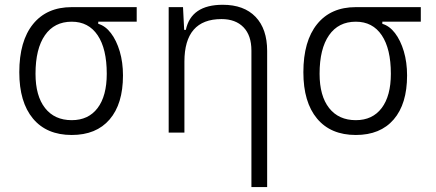

<svg xmlns="http://www.w3.org/2000/svg" viewBox="-20 -547 1798 792"><path d="M275.9 9.8Q172.4 9.8 116 -57.9Q59.6 -125.5 59.6 -249Q59.6 -377.4 116.2 -447.5Q172.9 -517.6 275.9 -517.6H543.9V-457.5H385.3V-448.7Q414.6 -440.4 437.5 -410.4Q460.4 -380.4 473.9 -335.2Q487.3 -290 487.3 -235.8Q487.3 -118.2 432.1 -54.2Q377 9.8 275.9 9.8ZM275.9 -51.3Q344.7 -51.3 382.6 -101.3Q420.4 -151.4 420.4 -242.7Q420.4 -345.7 382.8 -401.6Q345.2 -457.5 275.9 -457.5Q204.1 -457.5 165.3 -401.6Q126.5 -345.7 126.5 -242.7Q126.5 -151.4 165.8 -101.3Q205.1 -51.3 275.9 -51.3Z M1017.1 224.6V-338.4Q1017.1 -400.9 984.4 -434.6Q951.7 -468.3 893.6 -468.3Q740.7 -468.3 740.7 -292.5V0H675.8V-517.6H734.9L739.7 -423.8H746.6Q768.6 -527.3 898.9 -527.3Q986.3 -527.3 1034.2 -477.5Q1082 -427.7 1082 -336.9V224.6Z M1447.8 9.8Q1344.2 9.8 1287.8 -57.9Q1231.4 -125.5 1231.4 -249Q1231.4 -377.4 1288.1 -447.5Q1344.7 -517.6 1447.8 -517.6H1715.8V-457.5H1557.1V-448.7Q1586.4 -440.4 1609.4 -410.4Q1632.3 -380.4 1645.8 -335.2Q1659.2 -290 1659.2 -235.8Q1659.2 -118.2 1604 -54.2Q1548.8 9.8 1447.8 9.8ZM1447.8 -51.3Q1516.6 -51.3 1554.4 -101.3Q1592.3 -151.4 1592.3 -242.7Q1592.3 -345.7 1554.7 -401.6Q1517.1 -457.5 1447.8 -457.5Q1376 -457.5 1337.2 -401.6Q1298.3 -345.7 1298.3 -242.7Q1298.3 -151.4 1337.6 -101.3Q1377 -51.3 1447.8 -51.3Z"/></svg>

Font: CaskaydiaMono NF Light
Style: Regular
Weight: 300
Designer: Aaron Bell
Foundry: Saja Typeworks
Version: Version 2111.001; ttfautohint (v1.8.4);Nerd Fonts 3.1.1